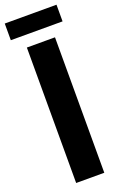

<svg xmlns="http://www.w3.org/2000/svg" viewBox="-185 -991 654 1039"><g transform="rotate(-20 142.0 -471.5)"><path d="M223 -780V0H61V-780ZM-7 -847V-943H291V-847Z"/></g></svg>

Font: Cooper Hewitt
Style: Bold
Weight: 711
Designer: Village Type and Design LLC
Foundry: Cooper Hewitt Smithsonian Design Museum
Version: 1.000